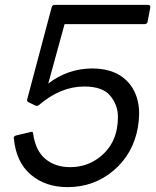

<svg xmlns="http://www.w3.org/2000/svg" viewBox="-20 -754 640 788"><path d="M257 14Q166 14 106 -37.5Q46 -89 37 -185L36 -189Q38 -196 46 -198L109 -213Q116 -213 116 -205Q126 -135 166.5 -101.5Q207 -68 268 -68Q340 -68 394 -113Q464 -171 464 -274Q464 -323 432.5 -361Q401 -399 326 -399Q229 -399 140 -323Q135 -319 130 -319Q128 -319 96 -335Q91 -338 91 -344L192 -724Q195 -734 204 -734H588Q597 -734 597 -724L586 -666Q585 -656 574 -655H245L178 -411Q259 -473 359 -473Q462 -473 514 -407Q551 -359 551 -288Q551 -262 546 -232Q527 -123 446.5 -54.5Q366 14 257 14Z"/></svg>

Font: YamahaIndonesia935. App
Style: Italic
Weight: 400
Italic angle: -10°
Designer: Dalton Maag Ltd
Foundry: Dalton Maag Ltd
Version: Version 1.002; January 01, 2024; Regular/Italic